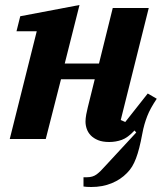

<svg xmlns="http://www.w3.org/2000/svg" viewBox="-20 -556 653 768"><path d="M345 192Q336 192 327 191.5Q318 191 314 190V153H328Q351 153 366.5 141.5Q382 130 401 108L525 -26L518 -34Q491 -5 467 3.5Q443 12 417 12Q390 12 372 4.5Q354 -3 343 -14.5Q332 -26 327 -40.5Q322 -55 322 -70Q322 -82 325 -98.5Q328 -115 331 -126L359 -239H224L163 0H19L127 -431H46L61 -491L298 -536L239 -302H376L431 -524H575L463 -76L481 -68L571 -182L607 -161Q593 -140 584 -123.5Q575 -107 569 -91.5Q563 -76 558 -59Q553 -42 549 -20Q543 12 537 35.5Q531 59 524 77.5Q517 96 508.5 110Q500 124 488 136Q463 162 426.5 177Q390 192 345 192Z"/></svg>

Font: IBM Plex Serif
Style: Bold Italic
Weight: 700
Italic angle: -14°
Designer: Mike Abbink, Paul van der Laan, Pieter van Rosmalen
Foundry: Bold Monday
Version: Version 3.001